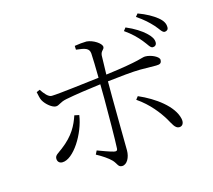

<svg xmlns="http://www.w3.org/2000/svg" viewBox="-114 -940 1229 1107"><g transform="rotate(-15 500.0 -386.5)"><path d="M785 -638C807 -612 816 -589 831 -589C844 -589 854 -597 854 -612C854 -632 843 -650 818 -673C795 -694 758 -719 708 -740L694 -722C736 -693 764 -664 785 -638ZM873 -705C895 -681 905 -657 921 -657C934 -658 943 -666 942 -680C942 -701 932 -720 906 -741C881 -761 845 -782 796 -800L782 -783C825 -754 849 -731 873 -705ZM803 -168C822 -136 834 -104 859 -104C880 -104 890 -123 884 -149C867 -226 771 -297 674 -339L660 -321C731 -273 778 -209 803 -168ZM292 -327C273 -271 247 -217 172 -160C145 -139 127 -133 127 -112C127 -97 136 -83 156 -83C223 -83 305 -214 320 -321ZM117 -512C121 -493 125 -472 131 -461C147 -431 183 -404 203 -404C224 -404 231 -421 272 -429C326 -440 418 -453 483 -461L484 -375C484 -290 483 -123 480 -78C479 -64 470 -63 458 -66C433 -72 394 -87 364 -98L353 -76C385 -59 420 -36 439 -16C460 7 459 27 483 27C513 27 533 -12 533 -53C533 -77 530 -305 530 -373V-466C597 -474 686 -483 726 -483C766 -483 794 -482 822 -482C846 -482 855 -488 855 -508C855 -526 810 -549 774 -549C753 -549 743 -533 531 -506C532 -552 533 -595 534 -619C536 -647 556 -648 556 -665C556 -686 509 -717 470 -720C451 -720 421 -717 398 -713L399 -690C454 -684 476 -678 479 -646C481 -621 482 -561 483 -500C412 -492 243 -470 196 -469C176 -468 154 -495 137 -521Z"/></g></svg>

Font: Noto Serif CJK TC Light
Style: Regular
Weight: 300
Designer: Ryoko NISHIZUKA 西塚涼子 (kana & ideographs); Frank Grießhammer (Latin, Greek & Cyrillic); Wenlong ZHANG 张文龙 (bopomofo); San
Foundry: Adobe
Version: Version 2.001;hotconv 1.1.0;makeotfexe 2.6.0